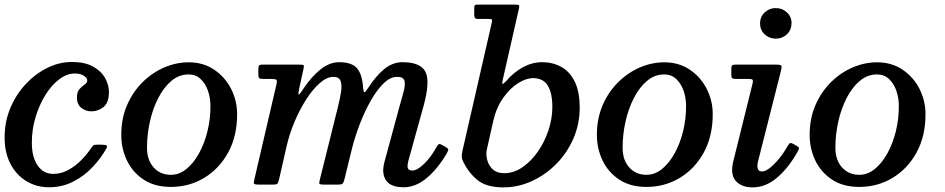

<svg xmlns="http://www.w3.org/2000/svg" viewBox="-23 -800 4093 832"><path d="M449 -401.5Q449 -354.5 425.2 -336Q401.5 -317.5 373 -317.5Q349.5 -317.5 330 -332Q310.5 -346.5 310.5 -377.5Q310.5 -402.5 321.8 -414.5Q333 -426.5 344 -433.8Q355 -441 355 -452Q355 -461 341 -471.2Q327 -481.5 301 -481.5Q267 -481.5 234 -456.8Q201 -432 174.2 -389.2Q147.5 -346.5 131.2 -292.8Q115 -239 115 -181.5Q115 -119.5 140 -83Q165 -46.5 208 -46.5Q242 -46.5 273 -63.5Q304 -80.5 329.5 -106.5Q355 -132.5 373.5 -160.5Q378 -167 381.8 -170Q385.5 -173 397.5 -173H418Q433.5 -173 438.5 -169.5Q443.5 -166 437.5 -156Q414.5 -114.5 378.2 -76Q342 -37.5 294.2 -13Q246.5 11.5 189.5 11.5Q135.5 11.5 91.8 -14.8Q48 -41 22.5 -89.5Q-3 -138 -3 -204.5Q-3 -273 22 -332.2Q47 -391.5 89 -436.2Q131 -481 182.8 -506.2Q234.5 -531.5 288.5 -531.5Q343.5 -531.5 379 -512.2Q414.5 -493 431.8 -463Q449 -433 449 -401.5Z M502.5 -215Q502.5 -286.5 527.5 -344.2Q552.5 -402 594.8 -443.8Q637 -485.5 689 -507.8Q741 -530 794.5 -530Q858 -530 905.2 -498Q952.5 -466 978.5 -414.8Q1004.5 -363.5 1004.5 -305Q1004.5 -210 965.8 -139.2Q927 -68.5 861.8 -29.2Q796.5 10 717.5 10Q647 10 599 -22Q551 -54 526.8 -105.2Q502.5 -156.5 502.5 -215ZM614 -160Q614 -106.5 642.8 -74.5Q671.5 -42.5 717.5 -42.5Q753.5 -42.5 784.5 -67.5Q815.5 -92.5 839 -134.8Q862.5 -177 875.8 -230.2Q889 -283.5 889 -340Q889 -376 878 -407.2Q867 -438.5 846 -458Q825 -477.5 794.5 -477.5Q753 -477.5 719.8 -449.5Q686.5 -421.5 662.8 -375.2Q639 -329 626.5 -272.8Q614 -216.5 614 -160Z M1116 -520H1272Q1288 -520 1291.8 -518.2Q1295.5 -516.5 1292.5 -502.5L1274 -419Q1269 -395 1270.8 -390.5Q1272.5 -386 1291 -414.5Q1325.5 -466.5 1365 -498.5Q1404.5 -530.5 1447 -530.5Q1501 -530.5 1523.8 -504.5Q1546.5 -478.5 1550.5 -420Q1552 -400.5 1556 -400.2Q1560 -400 1572 -418.5Q1604.5 -469.5 1641.2 -500Q1678 -530.5 1721 -530.5Q1798.5 -530.5 1820.2 -489.5Q1842 -448.5 1812.5 -341L1747 -104.5Q1743 -89.5 1743 -80Q1743 -61 1763.5 -61Q1784.5 -61 1814.2 -89.5Q1844 -118 1868 -162Q1873.5 -171.5 1877.5 -174.8Q1881.5 -178 1892 -172L1907 -163.5Q1918 -157.5 1919.2 -153.2Q1920.5 -149 1913.5 -136Q1873 -67.5 1825.5 -28Q1778 11.5 1726 11.5Q1637.5 11.5 1637.5 -64.5Q1637.5 -69.5 1639 -79.5Q1640.5 -89.5 1642.5 -96.5L1705 -327Q1716 -367.5 1725 -399Q1734 -430.5 1730 -448.8Q1726 -467 1697.5 -467Q1668 -467 1638.8 -438.2Q1609.5 -409.5 1583.2 -363Q1557 -316.5 1536 -262Q1515 -207.5 1502 -155.5L1469 -20.5Q1465.5 -8 1461.2 -4Q1457 0 1441 0H1384.5Q1362 0 1360.8 -4.2Q1359.5 -8.5 1364 -26L1440 -331Q1450 -370.5 1454.8 -401.2Q1459.5 -432 1452.8 -449.5Q1446 -467 1422 -467Q1393.5 -467 1362.8 -440Q1332 -413 1303.8 -369Q1275.5 -325 1253.2 -272Q1231 -219 1219 -166.5L1186 -21.5Q1182.5 -8 1179 -4Q1175.5 0 1158 0H1102Q1078.5 0 1077.2 -5Q1076 -10 1080.5 -28L1175 -434.5Q1178.5 -450 1174.8 -454Q1171 -458 1151.5 -458H1119.5Q1105.5 -458 1101 -460.8Q1096.5 -463.5 1096.5 -477.5V-497Q1096.5 -511 1099.2 -515.5Q1102 -520 1116 -520Z M1981 -146.5 2107.5 -699.5Q2110.5 -712 2108.8 -715Q2107 -718 2090.5 -718H2047Q2036.5 -718 2034.2 -723.5Q2032 -729 2032 -739V-763.5Q2032 -773 2034.2 -776.5Q2036.5 -780 2045.5 -780H2210Q2223 -780 2225.8 -777.2Q2228.5 -774.5 2226 -764L2156.5 -458.5Q2152 -439.5 2154.5 -436.8Q2157 -434 2171.5 -450Q2204.5 -488 2244.2 -509.2Q2284 -530.5 2326.5 -530.5Q2371.5 -530.5 2408.5 -510.5Q2445.5 -490.5 2467.2 -447Q2489 -403.5 2489 -333.5Q2489 -262.5 2461.8 -199.8Q2434.5 -137 2387.5 -89.5Q2340.5 -42 2281.2 -15Q2222 12 2158.5 12Q2085 12 2046.5 -19.5Q2008 -51 1985 -97.5Q1978.5 -111 1978 -120.5Q1977.5 -130 1981 -146.5ZM2085.5 -121Q2089.5 -90 2108.5 -69.8Q2127.5 -49.5 2162 -49.5Q2203 -49.5 2240.2 -74.8Q2277.5 -100 2307 -142Q2336.5 -184 2353.5 -235Q2370.5 -286 2370.5 -337Q2370.5 -396 2350.8 -428.8Q2331 -461.5 2286.5 -461.5Q2257 -461.5 2222 -439.5Q2187 -417.5 2157.5 -376Q2128 -334.5 2114.5 -276L2087 -153.5Q2083 -136.5 2085.5 -121Z M2563.5 -215Q2563.5 -286.5 2588.5 -344.2Q2613.5 -402 2655.8 -443.8Q2698 -485.5 2750 -507.8Q2802 -530 2855.5 -530Q2919 -530 2966.2 -498Q3013.5 -466 3039.5 -414.8Q3065.5 -363.5 3065.5 -305Q3065.5 -210 3026.8 -139.2Q2988 -68.5 2922.8 -29.2Q2857.5 10 2778.5 10Q2708 10 2660 -22Q2612 -54 2587.8 -105.2Q2563.5 -156.5 2563.5 -215ZM2675 -160Q2675 -106.5 2703.8 -74.5Q2732.5 -42.5 2778.5 -42.5Q2814.5 -42.5 2845.5 -67.5Q2876.5 -92.5 2900 -134.8Q2923.5 -177 2936.8 -230.2Q2950 -283.5 2950 -340Q2950 -376 2939 -407.2Q2928 -438.5 2907 -458Q2886 -477.5 2855.5 -477.5Q2814 -477.5 2780.8 -449.5Q2747.5 -421.5 2723.8 -375.2Q2700 -329 2687.5 -272.8Q2675 -216.5 2675 -160Z M3270.5 -698.5Q3270.5 -727 3290.5 -746Q3310.5 -765 3338.5 -765Q3367 -765 3387.2 -746Q3407.5 -727 3407 -698.5Q3406.5 -670 3386.8 -651.2Q3367 -632.5 3338.5 -632.5Q3310.5 -632.5 3290.5 -651.2Q3270.5 -670 3270.5 -698.5ZM3361.5 -494.5 3261 -97.5Q3260 -93.5 3259.5 -88.2Q3259 -83 3259 -79.5Q3259 -71 3263.2 -64Q3267.5 -57 3279.5 -57Q3293.5 -57 3313 -72.2Q3332.5 -87.5 3353 -112.5Q3373.5 -137.5 3389.5 -166.5Q3394.5 -175 3399 -178.8Q3403.5 -182.5 3413 -177L3430 -167.5Q3438 -163 3439 -159Q3440 -155 3434.5 -145Q3396.5 -75.5 3346.2 -31.8Q3296 12 3238 12Q3199.5 12 3174.5 -7.2Q3149.5 -26.5 3149.5 -65Q3149.5 -70 3150.5 -78.5Q3151.5 -87 3152.5 -92.5L3238.5 -439.5Q3241 -451 3238 -454.5Q3235 -458 3221 -458H3166.5Q3153 -458 3149.5 -461.5Q3146 -465 3146 -478V-503.5Q3146 -514.5 3150.2 -517.2Q3154.5 -520 3164.5 -520H3339Q3359.5 -520 3362.5 -515.8Q3365.5 -511.5 3361.5 -494.5Z M3485.5 -215Q3485.5 -286.5 3510.5 -344.2Q3535.5 -402 3577.8 -443.8Q3620 -485.5 3672 -507.8Q3724 -530 3777.5 -530Q3841 -530 3888.2 -498Q3935.5 -466 3961.5 -414.8Q3987.5 -363.5 3987.5 -305Q3987.5 -210 3948.8 -139.2Q3910 -68.5 3844.8 -29.2Q3779.5 10 3700.5 10Q3630 10 3582 -22Q3534 -54 3509.8 -105.2Q3485.5 -156.5 3485.5 -215ZM3597 -160Q3597 -106.5 3625.8 -74.5Q3654.5 -42.5 3700.5 -42.5Q3736.5 -42.5 3767.5 -67.5Q3798.5 -92.5 3822 -134.8Q3845.5 -177 3858.8 -230.2Q3872 -283.5 3872 -340Q3872 -376 3861 -407.2Q3850 -438.5 3829 -458Q3808 -477.5 3777.5 -477.5Q3736 -477.5 3702.8 -449.5Q3669.5 -421.5 3645.8 -375.2Q3622 -329 3609.5 -272.8Q3597 -216.5 3597 -160Z"/></svg>

Font: Besley* Medium
Style: Italic
Weight: 500
Italic angle: -13°
Designer: Owen Earl
Foundry: indestructible type*
Version: Version 3.000; ttfautohint (v1.8.3)